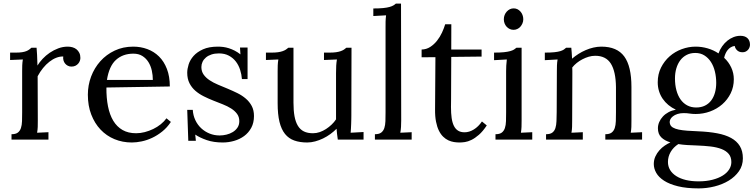

<svg xmlns="http://www.w3.org/2000/svg" viewBox="-20 -775 4184 1066"><path d="M331.1 -461.4Q312 -461.9 292.5 -454.3Q272.9 -446.8 254.2 -432.1Q235.4 -417.5 218.8 -397Q202.1 -376.5 189 -351.6L189.9 -106Q189.9 -85.9 189.5 -70.6Q189 -55.2 186 -38.1L249 -41V0H43.9V-29.8Q66.9 -29.8 78.9 -38.8Q90.8 -47.9 96.2 -64Q101.6 -80.1 102.3 -102.5Q103 -125 103 -151.9V-380.4Q103 -396 103.5 -411.9Q104 -427.7 106.9 -444.8L36.1 -441.9V-482.9H66.9Q88.4 -482.9 102.5 -485.1Q116.7 -487.3 126.2 -491.2Q135.7 -495.1 142.1 -499.8Q148.4 -504.4 154.3 -509.8H183.1Q184.6 -494.1 185.8 -470.9Q187 -447.8 188 -411.1Q199.2 -429.7 216.8 -448.5Q234.4 -467.3 256.3 -482.2Q278.3 -497.1 303.7 -506.6Q329.1 -516.1 356 -516.1Q369.6 -516.1 382.6 -512.5Q395.5 -508.8 405 -501Q414.6 -493.2 420.4 -481.4Q426.3 -469.7 426.3 -453.1Q426.3 -446.3 423.6 -438Q420.9 -429.7 414.8 -422.4Q408.7 -415 399.4 -410.2Q390.1 -405.3 376.5 -405.3Q365.2 -405.3 356.2 -410.2Q347.2 -415 341.1 -422.6Q335 -430.2 332.3 -440.2Q329.6 -450.2 331.1 -461.4Z M720.7 -477.1Q662.1 -477.1 624 -442.6Q585.9 -408.2 573.7 -331.1H828.6Q828.6 -357.4 822.8 -383.5Q816.9 -409.7 804 -430.4Q791 -451.2 770.5 -464.1Q750 -477.1 720.7 -477.1ZM922.9 -294.9 570.8 -289.1Q570.3 -231.4 579.6 -184.6Q588.9 -137.7 608.9 -104.5Q628.9 -71.3 660.4 -53.2Q691.9 -35.2 735.8 -35.2Q759.3 -35.2 783.7 -41.5Q808.1 -47.9 830.8 -58.8Q853.5 -69.8 872.6 -85.2Q891.6 -100.6 904.3 -118.2L928.7 -98.1Q908.2 -66.9 881.1 -45.2Q854 -23.4 825 -9.8Q795.9 3.9 766.6 10Q737.3 16.1 711.9 16.1Q660.2 16.1 615.5 -2.4Q570.8 -21 538.1 -55.7Q505.4 -90.3 486.6 -139.2Q467.8 -188 467.8 -249Q467.8 -301.8 485.8 -349.9Q503.9 -397.9 537.1 -435.1Q570.3 -472.2 616.7 -494.1Q663.1 -516.1 719.7 -516.1Q761.2 -516.1 798.1 -502.4Q835 -488.8 862.8 -461.4Q890.6 -434.1 906.7 -392.3Q922.9 -350.6 922.9 -294.9Z M1199.2 -22.9Q1218.3 -22.9 1237.5 -27.6Q1256.8 -32.2 1272.7 -42Q1288.6 -51.8 1298.6 -66.7Q1308.6 -81.5 1308.6 -102.1Q1308.6 -126 1296.1 -142.8Q1283.7 -159.7 1263.4 -172.6Q1243.2 -185.5 1217 -195.8Q1190.9 -206.1 1163.8 -216.8Q1136.7 -227.5 1110.8 -240.5Q1085 -253.4 1064.7 -271Q1044.4 -288.6 1032 -313Q1019.5 -337.4 1019.5 -371.1Q1019.5 -392.1 1027.3 -417.2Q1035.2 -442.4 1054.7 -464.4Q1074.2 -486.3 1107.2 -501.2Q1140.1 -516.1 1190.4 -516.1Q1204.1 -516.1 1219.5 -514.2Q1234.9 -512.2 1251 -507.1Q1267.1 -502 1283.2 -493.7Q1299.3 -485.4 1314.9 -473.1L1312.5 -511.2H1354.5V-335.9H1323.2Q1321.3 -361.8 1313.2 -387.2Q1305.2 -412.6 1289.8 -432.9Q1274.4 -453.1 1251 -465.8Q1227.5 -478.5 1195.3 -478.5Q1171.9 -478.5 1153.8 -472.4Q1135.7 -466.3 1123.3 -455.8Q1110.8 -445.3 1104.5 -431.6Q1098.1 -418 1098.1 -402.8Q1098.1 -378.4 1110.6 -360.8Q1123 -343.3 1143.6 -329.6Q1164.1 -315.9 1190.4 -304.9Q1216.8 -293.9 1244.1 -282.5Q1271.5 -271 1297.9 -258.1Q1324.2 -245.1 1344.7 -227.5Q1365.2 -210 1377.7 -186.5Q1390.1 -163.1 1390.1 -130.9Q1390.1 -93.3 1375 -65.4Q1359.9 -37.6 1335.2 -19.5Q1310.5 -1.5 1279.5 7.3Q1248.5 16.1 1216.8 16.1Q1166 16.1 1127.4 2.7Q1088.9 -10.7 1064 -27.8L1067.4 6.8H1025.4L1019.5 -165H1050.3Q1052.2 -133.8 1064.7 -107.7Q1077.1 -81.5 1097.4 -62.7Q1117.7 -43.9 1143.8 -33.4Q1169.9 -22.9 1199.2 -22.9Z M1845.7 -368.7Q1845.7 -393.1 1846.7 -410.4Q1847.7 -427.7 1850.6 -444.8L1778.8 -441.9V-482.9H1809.6Q1831.1 -482.9 1846.2 -485.1Q1861.3 -487.3 1872.1 -491.2Q1882.8 -495.1 1889.9 -499.8Q1897 -504.4 1902.8 -509.8H1931.6L1930.7 -131.8Q1930.7 -124 1930.4 -112.1Q1930.2 -100.1 1929.7 -87.2Q1929.2 -74.2 1928.5 -61.3Q1927.7 -48.3 1926.8 -38.1L1998.5 -42V0H1855.5Q1853 -17.1 1851.3 -31.5Q1849.6 -45.9 1848.6 -60.1Q1833 -44.4 1814 -30.5Q1794.9 -16.6 1773.7 -6.3Q1752.4 3.9 1730 10Q1707.5 16.1 1685.5 16.1Q1644.5 16.1 1613.8 5.1Q1583 -5.9 1562.5 -31.2Q1542 -56.6 1531.7 -98.4Q1521.5 -140.1 1521.5 -202.1V-379.9Q1521.5 -395.5 1522 -411.6Q1522.5 -427.7 1525.4 -444.8L1456.5 -441.9V-482.9H1487.8Q1508.8 -482.9 1523.9 -485.1Q1539.1 -487.3 1549.8 -491.2Q1560.5 -495.1 1567.6 -499.8Q1574.7 -504.4 1580.6 -509.8H1609.4V-205.1Q1609.4 -161.6 1615.2 -129.6Q1621.1 -97.7 1634 -76.4Q1647 -55.2 1667.5 -45.2Q1688 -35.2 1717.8 -35.2Q1736.8 -35.2 1755.1 -41.5Q1773.4 -47.9 1790 -58.6Q1806.6 -69.3 1821 -83Q1835.4 -96.7 1845.7 -112.3V-153.8Z M2120.6 -625Q2120.6 -640.6 2120.8 -655.3Q2121.1 -669.9 2123.5 -689.9L2052.7 -686V-728Q2085.4 -728 2107.2 -730.2Q2128.9 -732.4 2142.6 -736.3Q2156.2 -740.2 2164.1 -744.9Q2171.9 -749.5 2177.7 -754.9H2206.5L2207.5 -106Q2207.5 -85.9 2206.5 -70.6Q2205.6 -55.2 2202.6 -38.1L2265.6 -41V0H2061.5V-29.8Q2084.5 -29.8 2096.4 -38.8Q2108.4 -47.9 2113.8 -64Q2119.1 -80.1 2119.9 -102.5Q2120.6 -125 2120.6 -151.9Z M2320.8 -500Q2347.2 -500.5 2368.7 -514.4Q2390.1 -528.3 2406.5 -549.1Q2422.9 -569.8 2434.1 -594.2Q2445.3 -618.7 2451.7 -640.1H2485.8Q2485.8 -600.1 2485.6 -565.4Q2485.4 -530.8 2485.4 -500H2653.8V-460.9L2485.4 -459Q2484.9 -394 2484.9 -348.1Q2484.9 -302.2 2484.6 -271.5Q2484.4 -240.7 2484.4 -222.9Q2484.4 -205.1 2484.1 -195.8Q2483.9 -186.5 2483.9 -183.8Q2483.9 -181.2 2483.9 -180.7Q2483.9 -146.5 2487.5 -120.4Q2491.2 -94.2 2500 -76.4Q2508.8 -58.6 2523.2 -49.6Q2537.6 -40.5 2559.6 -40.5Q2585.4 -40.5 2610.8 -56.2Q2636.2 -71.8 2655.8 -100.6L2682.6 -78.6Q2660.6 -45.4 2638.9 -26.6Q2617.2 -7.8 2597.7 1.7Q2578.1 11.2 2561.3 13.7Q2544.4 16.1 2531.7 16.1Q2516.6 16.1 2500.7 13.7Q2484.9 11.2 2469.5 4.2Q2454.1 -2.9 2440.7 -15.9Q2427.2 -28.8 2417 -49.3Q2406.7 -69.8 2400.9 -99.1Q2395 -128.4 2395.5 -168.5L2397.5 -457.5L2320.8 -457Z M2790 -379.9Q2790 -395.5 2790.8 -410.2Q2791.5 -424.8 2793.9 -444.8L2723.1 -440.9V-482.9Q2755.9 -482.9 2777.3 -485.1Q2798.8 -487.3 2812.5 -491.2Q2826.2 -495.1 2833.7 -499.8Q2841.3 -504.4 2847.2 -509.8H2876V-106Q2876 -85.9 2875.5 -70.6Q2875 -55.2 2872.1 -38.1L2935.1 -41V0H2731V-29.8Q2753.9 -29.8 2765.9 -38.8Q2777.8 -47.9 2783.2 -64Q2788.6 -80.1 2789.3 -102.5Q2790 -125 2790 -151.9ZM2885.3 -668Q2885.3 -655.8 2880.6 -645Q2876 -634.3 2868.7 -626.2Q2861.3 -618.2 2851.6 -613.8Q2841.8 -609.4 2831.1 -609.4Q2820.3 -609.4 2810.5 -613.8Q2800.8 -618.2 2793.2 -626.2Q2785.6 -634.3 2781.5 -645Q2777.3 -655.8 2777.3 -668Q2777.3 -680.7 2781.7 -691.7Q2786.1 -702.6 2793.7 -710.9Q2801.3 -719.2 2811 -723.9Q2820.8 -728.5 2832 -728.5Q2843.3 -728.5 2852.8 -723.9Q2862.3 -719.2 2869.6 -710.9Q2877 -702.6 2881.1 -691.7Q2885.3 -680.7 2885.3 -668Z M3071.8 -379.9Q3071.8 -395.5 3072.3 -411.6Q3072.8 -427.7 3075.7 -444.8L3004.9 -440.9V-482.9Q3037.6 -482.9 3058.1 -485.1Q3078.6 -487.3 3091.1 -491.2Q3103.5 -495.1 3110.4 -499.8Q3117.2 -504.4 3123 -509.8H3151.9Q3152.8 -498.5 3154.1 -484.1Q3155.3 -469.7 3156.2 -449.2Q3172.4 -463.4 3191.7 -475.6Q3210.9 -487.8 3231.9 -496.8Q3252.9 -505.9 3275.1 -511Q3297.4 -516.1 3318.8 -516.1Q3405.8 -516.1 3445.8 -461.7Q3485.8 -407.2 3485.8 -292.5V-106Q3485.8 -85.9 3485.4 -70.6Q3484.9 -55.2 3481.9 -38.1L3544.9 -41V0H3340.8V-29.8Q3363.8 -29.8 3375.7 -38.8Q3387.7 -47.9 3393.1 -64Q3398.4 -80.1 3399.2 -102.5Q3399.9 -125 3399.9 -151.9V-291.5Q3398.9 -377.9 3371.6 -421.6Q3344.2 -465.3 3284.7 -465.3Q3266.6 -465.3 3248.5 -460Q3230.5 -454.6 3213.9 -446Q3197.3 -437.5 3182.6 -425.8Q3168 -414.1 3157.2 -400.4Q3157.7 -391.6 3157.7 -381.6Q3157.7 -371.6 3157.7 -361.3L3156.7 -106Q3156.7 -85.9 3156.2 -70.6Q3155.8 -55.2 3152.8 -38.1L3215.8 -41V0H3011.7V-29.8Q3034.7 -29.8 3046.6 -38.8Q3058.6 -47.9 3063.7 -64Q3068.8 -80.1 3069.6 -102.5Q3070.3 -125 3070.8 -151.9Z M3849.1 32.7Q3821.3 31.7 3795.4 30.3Q3769.5 28.8 3746.1 24.9Q3718.3 43 3703.4 68.8Q3688.5 94.7 3688.5 124Q3688.5 148.9 3700.4 168.7Q3712.4 188.5 3734.6 202.6Q3756.8 216.8 3788.3 224.4Q3819.8 231.9 3858.4 231.9Q3901.4 231.9 3935.3 223.1Q3969.2 214.4 3992.7 199.7Q4016.1 185.1 4028.3 165.8Q4040.5 146.5 4040.5 125Q4040.5 97.2 4026.1 79.8Q4011.7 62.5 3986.1 52.5Q3960.4 42.5 3925.5 38.3Q3890.6 34.2 3849.1 32.7ZM3840.3 -481Q3813.5 -481 3792.5 -470.2Q3771.5 -459.5 3757.1 -440.4Q3742.7 -421.4 3735.1 -395.5Q3727.5 -369.6 3727.5 -339.8Q3727.5 -303.7 3735.4 -274.2Q3743.2 -244.6 3758.3 -223.1Q3773.4 -201.7 3795.4 -189.9Q3817.4 -178.2 3845.2 -178.2Q3873 -178.2 3893.8 -188.5Q3914.6 -198.7 3928.5 -217Q3942.4 -235.4 3949.5 -260.5Q3956.5 -285.6 3956.5 -314.9Q3956.5 -347.7 3949.2 -377.9Q3941.9 -408.2 3927.2 -430.9Q3912.6 -453.6 3890.9 -467.3Q3869.1 -481 3840.3 -481ZM4059.1 -520Q4046.4 -518.1 4036.6 -512Q4026.9 -505.9 4019.5 -496.6Q4012.2 -487.3 4007.6 -476.3Q4002.9 -465.3 4000.5 -454.1Q4025.4 -431.2 4039.8 -400.4Q4054.2 -369.6 4054.2 -335Q4054.2 -292.5 4036.9 -257.1Q4019.5 -221.7 3990.2 -196Q3960.9 -170.4 3922.6 -156.2Q3884.3 -142.1 3842.3 -142.1Q3823.7 -142.1 3809.3 -144.5Q3794.9 -147 3775.4 -147Q3756.8 -147 3741.5 -142.1Q3726.1 -137.2 3715.6 -128.7Q3705.1 -120.1 3701.7 -112.1Q3698.2 -104 3698.2 -98.1Q3698.2 -92.3 3700.2 -85.9Q3703.6 -74.2 3716.1 -66.9Q3728.5 -59.6 3748.5 -55.4Q3768.6 -51.3 3796.1 -49.3Q3823.7 -47.4 3858.4 -45.9Q3916 -43.5 3961.7 -34.9Q4007.3 -26.4 4039.1 -9Q4070.8 8.3 4087.6 35.9Q4104.5 63.5 4104.5 104Q4104.5 144.5 4082.8 175.5Q4061 206.5 4026.1 227.8Q3991.2 249 3947.5 260Q3903.8 271 3859.4 271Q3792 271 3744.4 259.3Q3696.8 247.6 3667 228.3Q3637.2 209 3623.5 184.8Q3609.9 160.6 3609.9 135.7Q3609.9 112.8 3618.7 93.8Q3627.4 74.7 3640.9 59.6Q3654.3 44.4 3670.7 33.4Q3687 22.5 3702.1 15.6Q3669.9 5.9 3651.4 -12.5Q3632.8 -30.8 3632.8 -63Q3632.8 -80.6 3640.1 -97.4Q3647.5 -114.3 3660.6 -128.4Q3673.8 -142.6 3692.1 -152.3Q3710.4 -162.1 3732.4 -166Q3709.5 -176.8 3690.9 -192.1Q3672.4 -207.5 3659.2 -226.8Q3646 -246.1 3638.9 -269Q3631.8 -292 3631.8 -318.4Q3631.8 -363.3 3650.1 -399.9Q3668.5 -436.5 3698 -462.4Q3727.5 -488.3 3765.4 -502.2Q3803.2 -516.1 3842.3 -516.1Q3876 -516.1 3908.7 -506.6Q3941.4 -497.1 3969.2 -478.5Q3976.6 -499.5 3989.3 -517.6Q4002 -535.6 4017.8 -548.6Q4033.7 -561.5 4052.2 -568.8Q4070.8 -576.2 4090.8 -576.2Q4116.2 -576.2 4130.1 -563Q4144 -549.8 4144 -526.4Q4144 -520.5 4141.6 -513.2Q4139.2 -505.9 4134 -499.5Q4128.9 -493.2 4120.6 -488.8Q4112.3 -484.4 4100.6 -484.9Q4083.5 -485.4 4072.8 -495.4Q4062 -505.4 4059.1 -520Z"/></svg>

Font: Lora
Style: Regular
Weight: 400
Designer: Olga Karpushina, Alexei Vanyashin
Foundry: Cyreal (www.cyreal.org, a@cyreal.org)
Version: Version 1.014